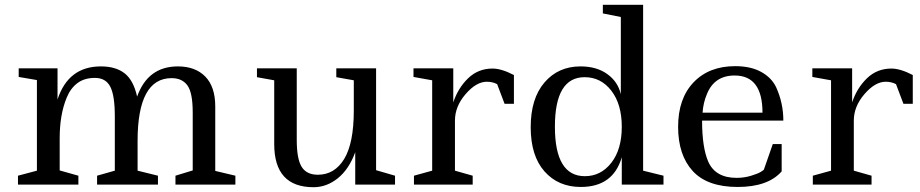

<svg xmlns="http://www.w3.org/2000/svg" viewBox="-20 -770 3838 801"><path d="M58 -485H220V-355Q265 -493 401 -493Q463 -493 500 -464Q537 -435 552 -367Q597 -493 722 -493Q795 -493 836.5 -450.5Q878 -408 878 -326V-57L962 -37V0H712V-37L784 -59V-301Q784 -383 762 -413.5Q740 -444 696 -444Q554 -444 554 -182V-58L639 -37V0H385V-37L459 -58V-285Q459 -372 440 -408.5Q421 -445 376 -445Q331 -445 302 -422.5Q273 -400 258 -362Q229 -292 229 -193V-59L307 -37V0H55V-37L134 -58V-436L58 -449Z M1052 -485H1218V-186Q1218 -107 1238.5 -74Q1259 -41 1306 -41Q1376 -41 1416 -107Q1456 -173 1456 -309V-435L1383 -448V-485H1549V-60L1628 -37V0H1462V-135Q1436 -64 1389.5 -26.5Q1343 11 1288 11Q1124 11 1124 -169V-435L1052 -448Z M1705 -485H1871V-343Q1891 -403 1933 -443.5Q1975 -484 2035 -484Q2072 -484 2124 -457V-337H2085L2054 -419Q2035 -429 2011 -429Q1967 -429 1922.5 -377.5Q1878 -326 1878 -267V-58L1952 -37V0H1707V-37L1783 -58V-435L1705 -449Z M2495 -750H2663V-58L2748 -37V0H2574V-114Q2538 10 2403 10Q2309 10 2251.5 -55Q2194 -120 2194 -239.5Q2194 -359 2251.5 -426Q2309 -493 2402 -493Q2469 -493 2513.5 -461Q2558 -429 2570 -377V-699L2495 -714ZM2419 -448Q2295 -448 2295 -241.5Q2295 -35 2420 -35Q2487 -35 2530.5 -91Q2574 -147 2574 -241Q2574 -335 2530.5 -391.5Q2487 -448 2419 -448Z M3241 -169V-55Q3184 10 3057.5 10Q2931 10 2870 -56.5Q2809 -123 2809 -241Q2809 -359 2873.5 -426.5Q2938 -494 3047 -494Q3112 -494 3155.5 -470Q3199 -446 3218 -406Q3248 -340 3248 -267H2909Q2909 -154 2935 -95Q2965 -28 3053 -28Q3084 -28 3112.5 -36.5Q3141 -45 3154 -53Q3167 -61 3167 -63L3204 -169ZM3045 -455Q2960 -455 2929 -377Q2914 -342 2911 -300H3161Q3161 -455 3045 -455Z M3369 -485H3535V-343Q3555 -403 3597 -443.5Q3639 -484 3699 -484Q3736 -484 3788 -457V-337H3749L3718 -419Q3699 -429 3675 -429Q3631 -429 3586.5 -377.5Q3542 -326 3542 -267V-58L3616 -37V0H3371V-37L3447 -58V-435L3369 -449Z"/></svg>

Font: Ledger
Style: Regular
Weight: 400
Designer: Denis Masharov
Foundry: Denis Masharov
Version: 1.001